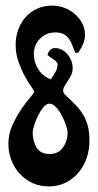

<svg xmlns="http://www.w3.org/2000/svg" viewBox="-20 -624 350 687"><path d="M167 -604Q188 -604 209 -596.5Q230 -589 246.5 -575Q263 -561 273.5 -542Q284 -523 284 -500Q284 -482 277 -465.5Q270 -449 259 -435H249Q244 -449 239 -462Q234 -475 226.5 -485.5Q219 -496 207.5 -502Q196 -508 178 -508Q145 -508 123 -485.5Q101 -463 101 -430Q101 -401 117.5 -375.5Q134 -350 162 -340Q170 -352 178 -365.5Q186 -379 186 -394Q186 -399 181.5 -403.5Q177 -408 171 -412Q165 -416 159 -420Q153 -424 150 -428Q153 -438 159.5 -445Q166 -452 177 -452Q191 -452 202.5 -445.5Q214 -439 222.5 -428.5Q231 -418 235.5 -405.5Q240 -393 240 -380Q240 -366 234.5 -355Q229 -344 223 -335Q217 -326 211.5 -317Q206 -308 206 -299Q206 -297 207 -294Q208 -291 209 -289Q230 -269 247 -252Q264 -235 276 -216Q288 -197 294 -174Q300 -151 300 -120Q300 -88 290 -58.5Q280 -29 261 -6.5Q242 16 215 29.5Q188 43 154 43Q122 43 95.5 30.5Q69 18 50 -3Q31 -24 20.5 -51.5Q10 -79 10 -109Q10 -145 24.5 -176.5Q39 -208 56 -233Q73 -258 87.5 -274.5Q102 -291 102 -296Q102 -300 91.5 -314.5Q81 -329 69 -351Q57 -373 46.5 -402Q36 -431 36 -465Q36 -493 45.5 -518.5Q55 -544 72 -563Q89 -582 113 -593Q137 -604 167 -604ZM97 -149Q97 -120 110.5 -96.5Q124 -73 158 -73Q189 -73 205.5 -96.5Q222 -120 222 -149Q222 -159 216 -176.5Q210 -194 201 -211Q192 -228 180.5 -240.5Q169 -253 157 -253Q146 -253 135.5 -240.5Q125 -228 116.5 -211Q108 -194 102.5 -176.5Q97 -159 97 -149Z"/></svg>

Font: Fette Mikado
Style: Regular
Weight: 400
Designer: Peter Wiegel
Foundry: Peter Wiegel
Version: Version 1.000